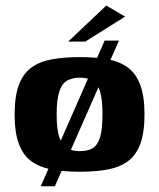

<svg xmlns="http://www.w3.org/2000/svg" viewBox="-20 -609 570 688"><path d="M126 58.4 355 -463.5H406.3L176.6 58.4ZM266.5 6.4Q208.5 6.4 165 -1.7Q121.5 -9.8 91.8 -31.6Q62.2 -53.5 47.3 -94.2Q32.4 -134.8 32.4 -199Q32.4 -263.2 47.3 -303.8Q62.2 -344.5 91.8 -366.4Q121.5 -388.2 165 -396.3Q208.5 -404.4 266.5 -404.4Q323.7 -404.4 366.9 -396.3Q410.1 -388.2 439 -366.4Q468 -344.5 482.9 -303.8Q497.8 -263.2 497.8 -199Q497.8 -134.5 482.9 -93.8Q468 -53.2 438.7 -31.5Q409.4 -9.8 366.2 -1.7Q323.1 6.4 266.5 6.4ZM266.5 -67.4Q293.8 -67.4 311.6 -77.8Q329.4 -88.2 338.3 -116.4Q347.2 -144.5 347.2 -199Q347.2 -253.5 338.3 -282Q329.4 -310.5 311.6 -320.5Q293.8 -330.6 266.5 -330.6Q239.8 -330.6 221.1 -320.5Q202.5 -310.5 192.8 -282Q183 -253.5 183 -199Q183 -144.5 192.8 -116.4Q202.5 -88.2 221.1 -77.8Q239.8 -67.4 266.5 -67.4ZM224.5 -460 360.8 -589.2 428.3 -549.5 285.6 -460Z"/></svg>

Font: Genos Thin
Style: Regular
Weight: 100
Designer: Robert E. Leuschke
Foundry: Robert E. Leuschke
Version: Version 1.010